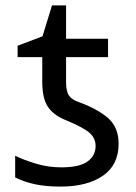

<svg xmlns="http://www.w3.org/2000/svg" viewBox="-20 -679 503 709"><path d="M204 10Q148 10 107.5 1Q67 -8 36 -24V-104Q68 -88 113.5 -74.5Q159 -61 206 -61Q273 -61 303 -82.5Q333 -104 333 -140Q333 -169 310 -189Q287 -209 219 -237Q176 -255 156 -286Q136 -317 136 -378V-468H45V-510L137 -545L172 -659H224V-536H379V-468H224V-376Q224 -342 234.5 -326.5Q245 -311 271 -302Q340 -277 379 -243Q418 -209 418 -148Q418 -70 360 -30Q302 10 204 10Z"/></svg>

Font: Noto Sans Living
Style: Regular
Weight: 400
Designer: Monotype Design Team
Foundry: Monotype Imaging Inc.
Version: Version 2.013; ttfautohint (v1.8.4.7-5d5b)